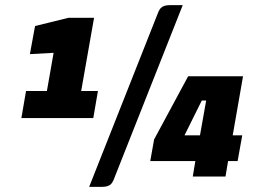

<svg xmlns="http://www.w3.org/2000/svg" viewBox="-20 -685 1011 745"><path d="M689 -665 420 15Q415 25 411 29Q400 40 377 40H326L595 -640Q600 -650 604 -654Q615 -665 638 -665ZM728 0 738 -60H563L578 -144L710 -389H923L883 -160H920L902 -60H865L855 0ZM756 -160 780 -295H763L696 -160ZM342 -227H63L81 -332H162L188 -480L96 -475L116 -584L246 -616H345L295 -332H360Z"/></svg>

Font: Changa One
Style: Italic
Weight: 400
Italic angle: -12°
Designer: Eduardo Rodriguez Tunni
Foundry: Eduardo Rodriguez Tunni
Version: Version 1.003